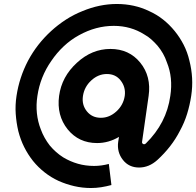

<svg xmlns="http://www.w3.org/2000/svg" viewBox="-20 -734 986 965"><path d="M567 -714Q524 -714 480.5 -705Q437 -696 394 -678Q351 -661 311.5 -635.5Q272 -610 237 -578Q202 -546 173 -509Q144 -472 121 -429Q77 -345 63 -252Q56 -206 59 -162Q62 -118 72 -75Q83 -32 101.5 5Q120 42 146 75Q172 107 204.5 132.5Q237 158 274 175Q312 192 353 201.5Q394 211 437 211Q463 211 488.5 207Q514 203 540 196L527 90Q508 95 489.5 97.5Q471 100 453 100Q410 100 371.5 89Q333 78 298 57Q279 45 262 30Q245 15 230 -3Q216 -21 204.5 -41.5Q193 -62 185 -84Q170 -122 165.5 -164.5Q161 -207 168 -252Q175 -300 192.5 -344Q210 -388 238 -428Q265 -468 300 -501Q335 -534 377 -557Q462 -604 552 -604Q595 -604 633.5 -593Q672 -582 705 -561Q725 -550 741.5 -535Q758 -520 772 -504Q787 -486 799 -465Q811 -444 819 -420Q850 -344 836 -252Q817 -115 713 -13Q709 -9 704 -9Q699 -9 696 -13Q693 -16 694 -21L727 -252Q741 -350 685 -419Q629 -488 535 -488Q442 -488 367 -419Q290 -349 277 -252Q264 -154 320 -84Q376 -15 468 -15Q526 -15 578 -46L574 -21Q567 31 598 70Q628 108 679 108Q729 108 771 70Q806 38 834.5 1.5Q863 -35 884 -76Q907 -118 920.5 -162Q934 -206 941 -252Q948 -298 945.5 -342Q943 -386 932 -429Q922 -472 903 -509Q884 -546 858 -578Q832 -610 800 -635.5Q768 -661 730 -678Q693 -696 652 -705Q611 -714 567 -714ZM517 -362Q561 -362 586 -330Q613 -296 607 -252Q600 -206 565 -174Q530 -142 487 -142Q443 -142 417 -174Q390 -207 397 -252Q404 -298 439 -330Q474 -362 517 -362Z"/></svg>

Font: Unageo
Style: ExtraBold-Italic
Weight: 800
Designer: Richard Sepsi
Foundry: Richard Sepsi
Version: Version 2.000